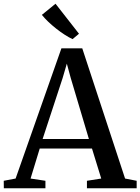

<svg xmlns="http://www.w3.org/2000/svg" viewBox="-36 -1007 751 1027"><path d="M47.5 -52 292.5 -748.5H404L633 -52L695 -40V0H429V-40L505.5 -52L456 -212.5H176.5L127.5 -52L207 -40V0H-15.5L-16 -40ZM439.5 -263.5 342 -591 321.5 -666.5 299 -589.5 192 -263.5ZM351.5 -798Q332 -807 309.2 -821.8Q286.5 -836.5 263.8 -854.5Q241 -872.5 221.2 -891.5Q201.5 -910.5 188 -927.5L261 -987L386.5 -826.5L352.5 -798Z"/></svg>

Font: Merriweather 60pt Medium
Style: Regular
Weight: 500
Version: Version 2.100